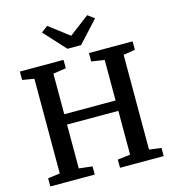

<svg xmlns="http://www.w3.org/2000/svg" viewBox="-137 -1087 1085 1200"><g transform="rotate(-15 406.0 -487.0)"><path d="M117 -63V-676L41 -688.5V-743H323.5V-688.5L240 -676V-413.5H572V-676L488 -688.5V-743H770.5V-688.5L694.5 -676V-63L772.5 -53V0H490V-53L572 -63V-346.5H240V-63L326.5 -53V0H39V-53ZM365 -803.5 237.5 -943 279.5 -974.5 409 -876 538.5 -974.5 581 -942.5 453 -803.5Z"/></g></svg>

Font: Merriweather 20pt SemiBold
Style: Regular
Weight: 600
Version: Version 2.100